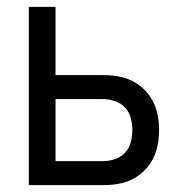

<svg xmlns="http://www.w3.org/2000/svg" viewBox="-20 -540 540 560"><path d="M64 0V-520H142V-321H280Q302 -321 323.5 -317.5Q345 -314 364.5 -304.5Q384 -295 400 -279.5Q416 -264 426 -244.5Q436 -225 440 -203.5Q444 -182 444 -161Q444 -139 440 -117.5Q436 -96 426 -76.5Q416 -57 400 -41.5Q384 -26 364.5 -16.5Q345 -7 323.5 -3.5Q302 0 280 0ZM142 -70H280Q298 -70 315.5 -76Q333 -82 345 -95Q357 -108 361.5 -125.5Q366 -143 366 -161Q366 -178 361.5 -195.5Q357 -213 345 -226Q333 -239 315.5 -245Q298 -251 280 -251H142Z"/></svg>

Font: Iosevka Term SS14
Style: Regular
Weight: 400
Monospace: yes
Designer: Belleve Invis
Foundry: Belleve Invis
Version: Version 24.1.1; ttfautohint (v1.8.4)